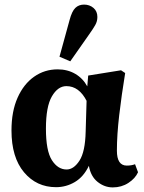

<svg xmlns="http://www.w3.org/2000/svg" viewBox="-20 -801 626 836"><path d="M180 -241Q180 -144 206 -103.5Q232 -63 270 -63Q301 -63 326 -101.5Q351 -140 353 -228L357 -362Q324 -426 269 -426Q232 -426 206 -381.5Q180 -337 180 -241ZM224 14Q139 14 84.5 -51Q30 -116 30 -233Q30 -316 56.5 -375.5Q83 -435 128.5 -467Q174 -499 231 -499Q274 -499 307.5 -479.5Q341 -460 360 -425L364 -472L507 -495L525 -483Q509 -385 499 -299Q489 -213 489 -145Q489 -80 532 -80Q553 -80 568 -86L581 -51Q569 -24 539 -4.5Q509 15 471 15Q435 15 405 -9Q375 -33 367 -79Q344 -31 306 -8.5Q268 14 224 14ZM239 -554 283 -714Q293 -752 308 -766.5Q323 -781 346 -781Q370 -781 387 -766.5Q404 -752 404 -727Q404 -708 394.5 -691.5Q385 -675 368 -651L286 -534Z"/></svg>

Font: Source Serif Pro
Style: Bold
Weight: 700
Designer: Frank Grießhammer
Foundry: Adobe Systems Incorporated
Version: Version 3.001;hotconv 1.0.111;makeotfexe 2.5.65597